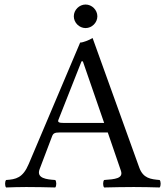

<svg xmlns="http://www.w3.org/2000/svg" viewBox="-20 -826 735 848"><path d="M306 -754C306 -726 330 -702 358 -702C386 -702 410 -726 410 -754C410 -782 386 -806 358 -806C330 -806 306 -782 306 -754ZM263 -283C241 -283 234 -286 237.8 -296.3L340 -555H346L440 -283ZM155 -79 210 -224C215 -237 221 -241 245 -241H456L514 -72C525.8 -37.5 487.6 -34.4 440 -31C434 -25 434 -4 440 2C477 1 532 0 571 0C612 0 650 1 685 2C691 -4 691 -25 685 -31C646.2 -34.5 612.4 -37.8 595 -86L389 -658C374 -649 347 -638 334 -638L107 -102C81 -40 50.5 -34 7 -31C1 -25 1 -4 7 2C33 1 65.7 0 96 0C137 0 187 1 224 2C230 -4 230 -25 224 -31C186.4 -33.6 139.4 -37.9 155 -79Z"/></svg>

Font: Libertinus Serif
Style: Regular
Weight: 400
Designer: Philipp H. Poll
Foundry: Khaled Hosny
Version: Version 6.2